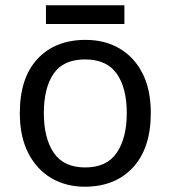

<svg xmlns="http://www.w3.org/2000/svg" viewBox="-20 -697 645 727"><path d="M551 -269Q551 -136 483.5 -63Q416 10 301 10Q230 10 174.5 -22.5Q119 -55 87 -117.5Q55 -180 55 -269Q55 -402 122 -474Q189 -546 304 -546Q377 -546 432.5 -513.5Q488 -481 519.5 -419.5Q551 -358 551 -269ZM146 -269Q146 -174 183.5 -118.5Q221 -63 303 -63Q384 -63 422 -118.5Q460 -174 460 -269Q460 -364 422 -418Q384 -472 302 -472Q220 -472 183 -418Q146 -364 146 -269ZM451 -677V-606H154V-677Z"/></svg>

Font: Noto Sans Vai
Style: Regular
Weight: 400
Designer: Monotype Design Team
Foundry: Monotype Imaging Inc.
Version: Version 2.001; ttfautohint (v1.8.4.7-5d5b)